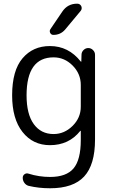

<svg xmlns="http://www.w3.org/2000/svg" viewBox="-20 -799 602 1027"><path d="M452.1 -542Q466.8 -542 477.5 -531.2Q488.3 -520.5 488.3 -505.9V-52.7Q488.3 82 430.2 145Q372.1 208 248 208Q187.5 208 133.8 195.3Q119.1 191.4 110.4 179.2Q101.6 167 101.6 152.3Q101.6 139.6 111.3 132.8Q121.1 126 132.8 129.9Q188.5 147.5 248 147.5Q335 147.5 373.5 101.6Q412.1 55.7 412.1 -49.8V-98.6Q412.1 -99.6 411.1 -99.6Q410.2 -99.6 409.2 -98.6Q348.6 -22.5 247.1 -22.5Q156.2 -22.5 100.6 -92.8Q44.9 -163.1 44.9 -289.1Q44.9 -421.9 100.6 -487.3Q156.2 -552.7 247.1 -552.7Q346.7 -552.7 412.1 -469.7Q413.1 -468.8 414.1 -468.8Q415 -468.8 415 -469.7L416 -505.9Q416 -520.5 426.8 -531.2Q437.5 -542 452.1 -542ZM392.6 -779.3Q408.2 -779.3 415 -765.6Q417 -759.8 417 -754.9Q417 -747.1 411.1 -740.2L328.1 -640.6Q303.7 -612.3 265.6 -612.3Q253.9 -612.3 248.5 -623Q243.2 -633.8 250 -643.6L313.5 -737.3Q341.8 -779.3 392.6 -779.3ZM122.1 -289.1Q122.1 -188.5 160.6 -135.3Q199.2 -82 266.6 -82Q324.2 -82 368.2 -125.5Q412.1 -168.9 412.1 -228.5V-344.7Q412.1 -404.3 368.7 -448.2Q325.2 -492.2 266.6 -492.2Q122.1 -492.2 122.1 -289.1Z"/></svg>

Font: Gen Jyuu Gothic Normal
Style: Regular
Weight: 300
Designer: [Source Han Sans]
Ryoko NISHIZUKA  (kana & ideographs); Paul D. Hunt (Latin, Greek & Cyrillic); Wenlong ZHANG  (bopomofo
Version: Version 1.002.20150607